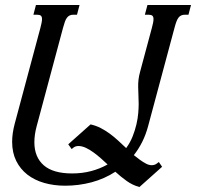

<svg xmlns="http://www.w3.org/2000/svg" viewBox="-20 -736 846 772"><path d="M567.9 -77.6Q579.6 -71.8 589.8 -71.8Q601.1 -71.8 609.4 -77.6L618.7 -84.5L631.8 -65.4L540.5 16.1Q512.7 8.3 489.5 -8.3Q466.3 -24.9 443.8 -45.4Q399.4 -16.6 347.7 -2.9Q295.9 10.7 242.2 10.7Q196.8 10.7 157.7 -0.5Q118.7 -11.7 90.1 -33.9Q61.5 -56.2 45.2 -89.1Q28.8 -122.1 28.8 -166Q28.8 -199.2 39.1 -238.3L142.6 -624.5Q145.5 -635.7 147.2 -644.3Q148.9 -652.8 148.9 -659.2Q148.9 -668.9 144.3 -672.9Q139.6 -676.8 128.9 -676.8H114.3L124.5 -715.8H299.8L289.6 -676.8H274.9Q266.1 -676.8 260 -673.8Q253.9 -670.9 249.3 -664.8Q244.6 -658.7 241 -648.7Q237.3 -638.7 233.4 -624L127.4 -228.5Q118.2 -194.3 118.2 -164.1Q118.2 -104.5 155.8 -71.5Q193.4 -38.6 270 -38.6Q310.5 -38.6 346.4 -48.1Q382.3 -57.6 412.6 -74.7Q400.9 -85.9 386.2 -98.9Q371.6 -111.8 356.2 -123Q340.8 -134.3 325.2 -141.6Q309.6 -148.9 295.4 -148.9Q284.7 -148.9 276.9 -143.6L268.1 -136.7L254.4 -155.8L344.2 -235.8Q365.7 -231 384.8 -221.2Q403.8 -211.4 421.4 -198.5Q439 -185.5 455.1 -170.7Q471.2 -155.8 487.3 -140.6Q503.4 -162.6 513.2 -187.3Q522.9 -211.9 528.6 -236.1Q534.2 -260.3 535.9 -281.7Q537.6 -303.2 537.6 -318.4Q537.6 -336.9 536.6 -353.3Q535.6 -369.6 535.6 -385.7Q535.2 -400.4 536.9 -415.5Q538.6 -430.7 543.5 -448.2L590.8 -624.5Q593.8 -635.7 595.5 -644.3Q597.2 -652.8 597.2 -659.2Q597.2 -668.9 592.5 -672.9Q587.9 -676.8 577.1 -676.8H562.5L572.8 -715.8H748L737.8 -676.8H723.1Q714.4 -676.8 708.3 -673.8Q702.1 -670.9 697.5 -664.8Q692.9 -658.7 689.2 -648.7Q685.5 -638.7 681.6 -624L575.2 -227.5Q565.9 -193.4 551.5 -164.8Q537.1 -136.2 518.1 -112.3Q530.3 -102.5 542.5 -93.5Q554.7 -84.5 567.9 -77.6Z"/></svg>

Font: Arian AMU Serif
Style: Italic
Weight: 400
Italic angle: -15°
Designer: Ruben Hakobyan (Tarumian)
Foundry: Ruben Hakobyan (Tarumian)
Version: Version 1.002